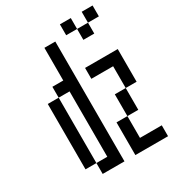

<svg xmlns="http://www.w3.org/2000/svg" viewBox="-181 -852 863 954"><g transform="rotate(-30 250.0 -375.0)"><path d="M500 0V-62.5H375Q375 -62.5 375 -187.5H312.5V0ZM500 -687.5V-750H437.5V-687.5H375V-625H437.5V-687.5ZM125 -62.5V0H250V-687.5H187.5V-500H125V-437.5H62.5Q62.5 -437.5 62.5 -62.5ZM125 -62.5Q125 -62.5 125 -437.5H187.5Q187.5 -437.5 187.5 -62.5ZM375 -187.5H437.5Q437.5 -187.5 437.5 -312.5H375Q375 -312.5 375 -187.5ZM437.5 -312.5H500V-500H312.5V-437.5H437.5Q437.5 -437.5 437.5 -312.5ZM375 -687.5V-750H312.5V-687.5Z"/></g></svg>

Font: BFUnifontExMono
Style: Regular
Weight: 500
Version: Version 15.0.06